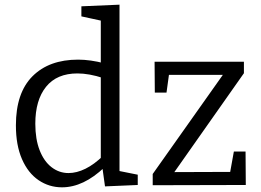

<svg xmlns="http://www.w3.org/2000/svg" viewBox="-20 -792 1114 821"><path d="M245 9Q190 9 145 -21.5Q100 -52 74 -111.5Q48 -171 48 -256Q48 -395 119 -466Q190 -537 314 -537Q340 -537 368.5 -533Q397 -529 427 -521L411 -512V-713L420 -702L328 -722V-765L491 -772V-49L479 -63L569 -45V-1L429 5L417 -81L427 -77Q382 -34 336.5 -12.5Q291 9 245 9ZM273 -52Q308 -52 345.5 -70.5Q383 -89 421 -126L411 -99V-478L422 -458Q361 -478 311 -478Q223 -478 177 -421Q131 -364 131 -263Q131 -197 149.5 -149.5Q168 -102 200.5 -77Q233 -52 273 -52ZM1030 -144 1031 -1 633 0V-48L945 -489L957 -472H681L705 -491L692 -396H642L641 -528H1023V-479L710 -34L706 -56L983 -57L960 -33L980 -144Z"/></svg>

Font: Bitter Thin
Style: Regular
Weight: 400
Version: Version 3.021